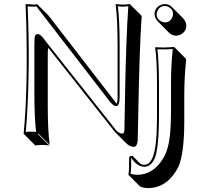

<svg xmlns="http://www.w3.org/2000/svg" viewBox="-20 -668 1036 960"><path d="M107.9 -645 109.9 -647.9Q114.7 -647.9 151.9 -645Q151.9 -645 166 -647L222.7 -590.3L563.5 -149.4Q567.4 -156.2 567.9 -178.2V-444.8Q567.9 -573.7 558.1 -645L560.1 -647.9Q578.6 -645 595.2 -645Q612.8 -645 629.9 -647.9L631.8 -645L688.5 -588.4Q676.8 -427.2 670.4 -50.8Q669.4 -2.9 668.5 35.6Q665.5 65.9 649.4 66.4Q628.9 65.4 613.3 50.3L556.6 -6.3Q552.7 -10.3 549.8 -14.2L221.7 -428.7Q218.3 -420.4 218.8 -382.3V-143.6Q218.8 -14.6 228.5 56.6L171.9 0L169.9 2.9L226.6 59.6Q208 56.6 191.4 56.6Q173.8 56.6 156.7 59.6L100.1 2.9L98.1 0Q119.6 -215.3 111.3 -553.7Q109.9 -603.5 107.9 -645ZM752.9 -597.2Q752.9 -627.4 781.2 -642.1Q792.5 -647.5 804.2 -647.9Q824.7 -647 839.8 -632.8L896 -576.2Q910.6 -560.1 911.6 -540.5Q911.6 -510.3 883.3 -495.1Q872.1 -489.7 860.4 -489.3Q839.8 -490.2 824.7 -504.9L768.6 -561.5Q753.4 -577.6 752.9 -597.2ZM901.4 -194.3V-63.5Q901.4 103 871.1 167.5Q864.7 180.2 857.4 191.4Q805.2 271.5 722.7 272.5Q694.3 272 679.7 263.7L623 207L622.1 204.1Q626 188 626 115.2L642.1 110.8L683.6 152.3Q692.9 155.8 702.1 155.8Q754.9 155.8 762.7 3.9Q764.6 -36.1 765.1 -96.2V-234.9Q765.1 -367.7 755.9 -429.2L757.8 -432.1Q800.8 -428.7 845.2 -433.1Q851.1 -432.6 852.5 -431.6L908.7 -375Q910.2 -372.1 910.6 -366.2Q901.4 -280.8 901.4 -194.3ZM835 -251Q835 -339.4 843.8 -422.9Q808.1 -419.9 767.1 -421.4Q774.9 -356.9 774.9 -234.9V-96.2Q774.9 74.2 752.9 125.5Q734.4 165 702.1 166Q664.1 165 636.2 120.6Q636.2 181.2 632.8 200.7Q647 205.6 666 206.1Q744.1 205.1 792.5 129.4Q804.2 111.3 811.5 92Q818.8 72.8 824.5 43.9Q830.1 15.1 832.5 -24.7Q835 -64.5 835 -120.1ZM763.2 -597.2Q763.2 -571.8 787.6 -560.1Q796.4 -556.2 804.2 -556.2Q829.6 -556.2 841.3 -580.6Q845.2 -589.4 845.2 -597.2Q845.2 -622.6 820.3 -634.3Q811.5 -638.2 804.2 -638.2Q778.8 -638.2 767.1 -613.3Q763.2 -605 763.2 -597.2ZM118.2 -636.2Q131.3 -340.8 113.8 -69.8Q111.3 -36.1 108.9 -8.3Q122.1 -9.8 134.8 -9.8Q147.9 -9.8 160.6 -8.3Q151.9 -79.1 151.9 -200.2V-439Q151.9 -482.4 155.3 -489.3Q160.6 -497.6 168.9 -498Q181.2 -498 201.2 -471.7Q206.5 -464.4 209 -460.9L558.1 -20Q573.2 -0.5 592.8 0Q600.1 0 602.1 -18.6Q602.1 -20.5 602.1 -21.5Q603 -76.2 605 -177.7Q609.9 -471.7 621.6 -636.7Q607.9 -635.3 595.2 -634.8Q582 -634.8 569.3 -636.7Q578.1 -565.4 578.1 -444.8V-177.7Q577.1 -140.6 563.5 -137.7Q561 -137.2 558.6 -137.2Q544.4 -138.2 519 -172.9Q505.4 -191.4 501 -196.8L161.6 -636.2Q154.8 -635.3 151.9 -634.8Q131.3 -634.8 118.2 -636.2Z"/></svg>

Font: Linux Biolinum Shadow O
Style: Regular
Weight: 400
Designer: Philipp H. Poll
Foundry: Philipp H. Poll
Version: Version 1.0.4